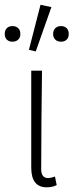

<svg xmlns="http://www.w3.org/2000/svg" viewBox="-40 -778 310 810"><path d="M184.1 -634.8Q184.1 -650.4 193.4 -659.2Q202.6 -668 217.3 -668Q232.4 -668 241.2 -659.2Q250 -650.4 250 -634.8Q250 -619.1 241.2 -610.8Q232.4 -602.1 217.3 -602.1Q202.6 -602.1 193.4 -610.8Q184.1 -619.6 184.1 -634.8ZM-11.2 -610.8Q-20 -619.6 -20 -634.8Q-20 -650.4 -11.2 -659.2Q-2 -668 12.7 -668Q27.3 -668 36.6 -659.2Q45.9 -650.4 45.9 -634.8Q45.9 -619.1 36.6 -610.8Q27.3 -602.1 12.7 -602.1Q-2 -602.1 -11.2 -610.8ZM82 -567.9 130.9 -757.8 176.8 -748 110.8 -561ZM157.2 12.2Q92.3 12.2 91.8 -69.8V-480H137.2Q134.3 -270 133.8 -64Q133.8 -26.9 163.1 -26.9Q174.3 -26.9 191.9 -33.2L199.2 2.9Q181.2 12.2 157.2 12.2Z"/></svg>

Font: SourceSansPro-Light
Style: Regular
Weight: 300
Designer: Paul D. Hunt
Foundry: Adobe Systems Incorporated
Version: Version 2.020;PS 2.0;hotconv 1.0.86;makeotf.lib2.5.63406